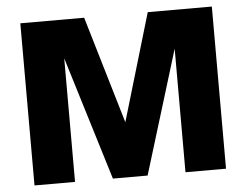

<svg xmlns="http://www.w3.org/2000/svg" viewBox="-49 -728 1011 788"><g transform="rotate(-5 456.5 -334.0)"><path d="M851 0V-668H587L456 -226L325 -668H62V0H229V-509L385 0H528L684 -509V0Z"/></g></svg>

Font: Celebes ExtraBold
Style: Regular
Weight: 800
Designer: Anugrah Pasau
Foundry: Lafontype
Version: Version 1.000